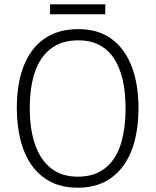

<svg xmlns="http://www.w3.org/2000/svg" viewBox="-20 -860 721 890"><path d="M622 -358Q622 -279 605.5 -212Q589 -145 554 -95Q519 -45 466 -17.5Q413 10 341 10Q267 10 213.5 -18Q160 -46 125.5 -96Q91 -146 74.5 -213Q58 -280 58 -359Q58 -473 90 -554.5Q122 -636 185.5 -680.5Q249 -725 343 -725Q436 -725 498 -679Q560 -633 591 -550.5Q622 -468 622 -358ZM118 -358Q118 -261 142.5 -190Q167 -119 216.5 -80Q266 -41 341 -41Q416 -41 465.5 -79Q515 -117 538.5 -188Q562 -259 562 -358Q562 -509 507 -591Q452 -673 343 -673Q267 -673 216.5 -635Q166 -597 142 -526.5Q118 -456 118 -358ZM468 -840V-794H212V-840Z"/></svg>

Font: Noto Sans Hebrew SemiCondensed Light
Style: Regular
Weight: 300
Width: 4
Designer: Monotype Design Team
Foundry: Monotype Imaging Inc.
Version: Version 2.003